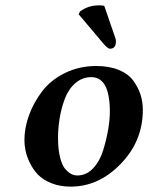

<svg xmlns="http://www.w3.org/2000/svg" viewBox="-20 -692 557 722"><path d="M198.2 -172.9Q198.2 -129.9 206.1 -99.4Q213.9 -68.8 226.3 -55.4Q238.8 -42 249.3 -37.1Q259.8 -32.2 271 -32.2Q305.2 -32.2 330.6 -59.6Q356 -86.9 368.4 -128.4Q380.9 -169.9 387 -206.5Q393.1 -243.2 393.1 -272Q393.1 -401.9 323.2 -401.9Q289.1 -401.9 262.9 -378.9Q236.8 -356 223.4 -319.6Q210 -283.2 204.1 -246.1Q198.2 -209 198.2 -172.9ZM71.8 -165Q71.8 -211.9 89.4 -259.5Q106.9 -307.1 138.9 -349.1Q170.9 -391.1 224.4 -417.5Q277.8 -443.8 341.8 -443.8Q390.6 -443.8 426.8 -429Q462.9 -414.1 481.4 -388.4Q500 -362.8 508.5 -335.9Q517.1 -309.1 517.1 -278.8Q517.1 -161.6 434.1 -75.9Q351.1 9.8 246.1 9.8Q205.1 9.8 173.1 -3.2Q141.1 -16.1 122.6 -35.6Q104 -55.2 92 -80.1Q80.1 -105 75.9 -126Q71.8 -147 71.8 -165ZM372.1 -669.9 413.1 -550.8Q416 -544.9 416 -536.1Q416 -534.2 415.5 -530.5Q415 -526.9 415 -525.9Q411.1 -508.8 393.1 -508.8Q385.3 -508.8 368.2 -528.8L275.9 -638.2L280.8 -648.9Q311.5 -671.9 353 -671.9Q366.2 -671.9 372.1 -669.9Z"/></svg>

Font: Linux Libertine O
Style: Semibold Italic
Weight: 600
Italic angle: -11.5°
Designer: Philipp H. Poll
Foundry: Philipp H. Poll
Version: Version 5.1.2